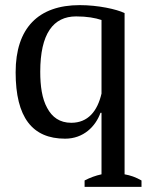

<svg xmlns="http://www.w3.org/2000/svg" viewBox="-20 -529 588 749"><path d="M376 -89V151C353 156 331 164 310 175V200H532V175C509 162 489 155 466 151V-478C435 -493 363 -509 291 -509C130 -509 41 -420 41 -247C41 -71 106 12 234 12C306 12 353 -36 372 -89ZM258 -50C213 -50 183 -72 164 -108C144 -144 137 -193 137 -249C137 -398 188 -465 277 -465C320 -465 352 -459 376 -451V-164C360 -95 323 -50 258 -50Z"/></svg>

Font: PT Serif
Style: Regular
Weight: 400
Designer: A.Korolkova, O.Umpeleva, V.Yefimov
Foundry: ParaType Ltd
Version: Version 1.000;PS 001.000;hotconv 1.0.88;makeotf.lib2.5.64775